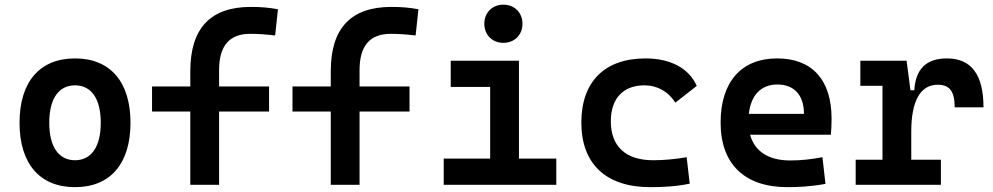

<svg xmlns="http://www.w3.org/2000/svg" viewBox="-20 -771 4142 801"><path d="M293 9.8C439.9 9.8 524.4 -87.9 524.4 -258.8C524.4 -429.7 439.9 -527.3 293 -527.3C146 -527.3 61.5 -429.7 61.5 -258.8C61.5 -87.9 146 9.8 293 9.8ZM293 -102.5C224.6 -102.5 185.5 -159.2 185.5 -258.8C185.5 -358.9 224.6 -415 293 -415C361.3 -415 400.4 -358.9 400.4 -258.8C400.4 -159.2 361.3 -102.5 293 -102.5Z M773.9 0H894V-305.7H1102.5V-410.2H894V-478.5C894 -580.1 937 -629.9 1024.4 -629.9C1054.7 -629.9 1085.4 -627.9 1127.9 -623L1139.6 -732.4C1102.1 -739.3 1068.4 -742.2 1027.3 -742.2C857.9 -742.2 773.9 -653.3 773.9 -473.6V-410.2H614.3V-305.7H773.9Z M1359.9 0H1480V-305.7H1688.5V-410.2H1480V-478.5C1480 -580.1 1522.9 -629.9 1610.4 -629.9C1640.6 -629.9 1671.4 -627.9 1713.9 -623L1725.6 -732.4C1688 -739.3 1654.3 -742.2 1613.3 -742.2C1443.8 -742.2 1359.9 -653.3 1359.9 -473.6V-410.2H1200.2V-305.7H1359.9Z M1831.1 0H2300.8V-109.4H2145V-517.6H1860.4V-408.2H2024.9V-109.4H1831.1ZM2080.1 -592.3C2126.5 -592.3 2159.7 -625.5 2159.7 -671.9C2159.7 -718.3 2126.5 -751.5 2080.1 -751.5C2033.7 -751.5 2000.5 -718.3 2000.5 -671.9C2000.5 -625.5 2033.7 -592.3 2080.1 -592.3Z M2692.9 9.8C2746.6 9.8 2804.2 6.8 2857.4 -4.9L2844.7 -115.2C2799.8 -107.4 2752 -102.5 2704.6 -102.5C2591.8 -102.5 2528.3 -159.2 2528.3 -264.6C2528.3 -360.8 2580.1 -415 2668.9 -415C2722.2 -415 2768.6 -388.7 2797.4 -342.8L2886.7 -412.6C2855 -485.8 2777.3 -527.3 2672.9 -527.3C2501 -527.3 2405.3 -428.7 2405.3 -259.8C2405.3 -85.9 2509.3 9.8 2692.9 9.8Z M3265.1 9.8C3306.2 9.8 3359.4 7.8 3423.8 -3.9L3411.1 -115.2C3365.7 -106.4 3322.3 -101.6 3276.9 -101.6C3187 -101.6 3128.4 -138.7 3109.4 -209H3446.3C3448.2 -230 3449.2 -251.5 3449.2 -275.9C3449.2 -439.5 3366.7 -527.3 3222.2 -527.3C3072.3 -527.3 2986.3 -428.7 2986.3 -259.8C2986.3 -85.9 3086.9 9.8 3265.1 9.8ZM3104 -295.9C3112.8 -374.5 3155.3 -418.5 3223.1 -418.5C3292.5 -418.5 3334 -375 3334 -295.9Z M3781.7 -222.7C3781.7 -347.2 3818.4 -417.5 3892.1 -417.5C3941.4 -417.5 3962.9 -390.1 3962.9 -323.2H4083C4083 -459.5 4032.2 -527.3 3930.7 -527.3C3844.7 -527.3 3799.8 -483.9 3794.4 -394.5H3778.3L3762.2 -517.6H3569.3V-413.1H3661.6V-104.5H3549.8V0H3905.3V-104.5H3781.7Z"/></svg>

Font: Cascadia Code NF SemiBold
Style: Regular
Weight: 600
Monospace: yes
Designer: Aaron Bell
Foundry: Saja Typeworks
Version: Version 2404.023